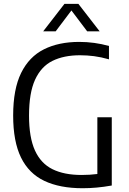

<svg xmlns="http://www.w3.org/2000/svg" viewBox="-20 -966 664 992"><path d="M407 6.5Q289 6.5 209 -31.5Q129 -69.5 88.5 -152.2Q48 -235 48 -369Q48 -505.5 89.2 -589.2Q130.5 -673 207 -711.2Q283.5 -749.5 389.5 -749.5Q468 -749.5 543 -728.5V-659.5Q502.5 -671 466.2 -675.8Q430 -680.5 393.5 -680.5Q310 -680.5 251.2 -651.5Q192.5 -622.5 161.2 -554.2Q130 -486 130 -368.5Q130 -256 160.5 -188.8Q191 -121.5 251.2 -91.8Q311.5 -62 401.5 -62Q445 -62 483 -67V-360H557.5V-7.5Q515 0 479 3.2Q443 6.5 407 6.5ZM203 -804 313 -946H385L495 -804H430.5L349 -912L267.5 -804Z"/></svg>

Font: Encode Sans SemiCondensed SemiCondensed
Style: Regular
Weight: 400
Width: 4
Designer: Multiple Designers
Foundry: Impallari Type
Version: Version 3.000; ttfautohint (v1.8.3) -l 8 -r 50 -G 200 -x 14 